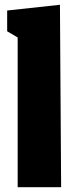

<svg xmlns="http://www.w3.org/2000/svg" viewBox="-20 -784 330 804"><path d="M236 0 231 -764 10 -740V-653L54 -627V0Z"/></svg>

Font: Frost ExtraBold
Style: Regular
Weight: 800
Designer: Lee Frost
Foundry: Lee Frost for Ice Communication Norge AS
Version: Version 2.011;hotconv 1.0.107;makeotfexe 2.5.65593